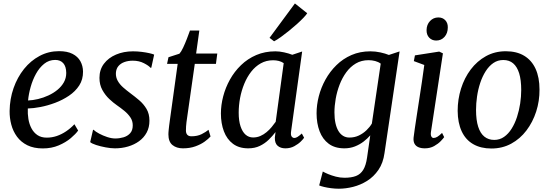

<svg xmlns="http://www.w3.org/2000/svg" viewBox="-20 -870 3260 1139"><path d="M443.5 -95.5Q429.5 -75.5 400 -50.5Q370.5 -25.5 328.2 -7.5Q286 10.5 234 10.5Q180.5 10.5 142.5 -8.2Q104.5 -27 81 -59Q57.5 -91 47 -130.8Q36.5 -170.5 37 -211.5Q38 -283.5 60.5 -347.5Q83 -411.5 122.5 -460.8Q162 -510 215 -538.2Q268 -566.5 330 -566.5Q379 -566.5 410.2 -550.5Q441.5 -534.5 456.8 -507Q472 -479.5 472.5 -445.5Q473 -398.5 450 -363Q427 -327.5 389 -302Q351 -276.5 307 -260Q263 -243.5 220 -235.2Q177 -227 145 -226.5Q143.5 -195 148.5 -164.2Q153.5 -133.5 166.8 -108.5Q180 -83.5 202.2 -68.5Q224.5 -53.5 257.5 -53.5Q288 -53.5 316.8 -63.2Q345.5 -73 372.2 -91Q399 -109 421.5 -133ZM307.5 -514.5Q270.5 -514.5 242 -491.5Q213.5 -468.5 193.5 -432.2Q173.5 -396 161.8 -354Q150 -312 146.5 -274Q174.5 -275 206 -282.5Q237.5 -290 267.2 -303.8Q297 -317.5 321 -337.2Q345 -357 359 -382Q373 -407 373 -437.5Q372.5 -476 355.2 -495.2Q338 -514.5 307.5 -514.5Z M877.5 -468H872.5Q863 -480 834 -495Q805 -510 768 -510Q740.5 -510 718.2 -502Q696 -494 682.5 -478Q669 -462 667.5 -437Q666.5 -411.5 678.5 -390.2Q690.5 -369 710.8 -351.2Q731 -333.5 754.5 -316Q779.5 -297.5 805.5 -275.5Q831.5 -253.5 849 -224.2Q866.5 -195 866.5 -154Q866.5 -114 850 -83.5Q833.5 -53 804.8 -32.2Q776 -11.5 739.5 -0.8Q703 10 662 10Q637.5 10 606.8 4.2Q576 -1.5 550.5 -9.8Q525 -18 515 -27L532 -100H535Q546.5 -89 568.5 -77.2Q590.5 -65.5 616.2 -57Q642 -48.5 664 -48.5Q689 -48.5 712.8 -55.5Q736.5 -62.5 752 -79.5Q767.5 -96.5 767.5 -126.5Q767.5 -153 753.2 -174Q739 -195 717.5 -212.5Q696 -230 673 -246Q652.5 -260 628.5 -282.5Q604.5 -305 587.2 -336.2Q570 -367.5 570 -408Q570 -456.5 596.5 -491.8Q623 -527 668.2 -546.2Q713.5 -565.5 769 -565.5Q795.5 -565.5 821 -562.2Q846.5 -559 866.2 -554.5Q886 -550 894.5 -546Z M1090.5 -175.5Q1088 -158 1086.2 -145Q1084.5 -132 1083.8 -120.2Q1083 -108.5 1083 -95.5Q1083 -79.5 1091 -70.5Q1099 -61.5 1115.5 -61.5Q1151 -61.5 1176.2 -74.2Q1201.5 -87 1217 -100L1229 -60.5Q1217 -46.5 1194.2 -30Q1171.5 -13.5 1139 -1.8Q1106.5 10 1065 10Q1027.5 10 1003.2 -9.5Q979 -29 979 -73.5Q979 -79 979.5 -86Q980 -93 981 -102.8Q982 -112.5 983.5 -125.2Q985 -138 987.5 -155L1034 -491H971L979.5 -530.5L1044.5 -551.5Q1055 -563 1066.5 -587.5Q1078 -612 1088.8 -640Q1099.5 -668 1107 -689H1162.5L1143.5 -552.5H1269L1261 -491H1135.5Z M1707 -92Q1703.5 -69 1710.2 -60.2Q1717 -51.5 1726 -51.5Q1735 -51.5 1745.2 -58Q1755.5 -64.5 1770.5 -78L1784 -53Q1780 -46 1764.8 -30.8Q1749.5 -15.5 1726 -2.8Q1702.5 10 1673 10Q1644.5 10 1627 -5.2Q1609.5 -20.5 1610.5 -54.5L1614.5 -86.5Q1597 -63.5 1574.2 -41.2Q1551.5 -19 1521.5 -4.5Q1491.5 10 1452.5 10Q1398 10 1362 -17Q1326 -44 1308.2 -91Q1290.5 -138 1290.5 -197Q1290.5 -246.5 1304 -298.2Q1317.5 -350 1344 -397.8Q1370.5 -445.5 1409.8 -483.5Q1449 -521.5 1500.2 -543.5Q1551.5 -565.5 1614 -565.5Q1637.5 -565.5 1665 -559.5Q1692.5 -553.5 1714 -545L1772.5 -564.5ZM1663 -495.5Q1649.5 -504.5 1633.8 -508.5Q1618 -512.5 1600 -512.5Q1559.5 -512.5 1527 -494.2Q1494.5 -476 1470 -444.5Q1445.5 -413 1429 -372.8Q1412.5 -332.5 1404.2 -288.5Q1396 -244.5 1396 -201.5Q1396 -153.5 1407 -120.5Q1418 -87.5 1437 -71Q1456 -54.5 1481.5 -54.5Q1504.5 -54.5 1524.5 -63.2Q1544.5 -72 1561.2 -86Q1578 -100 1591.5 -116.2Q1605 -132.5 1615.5 -147.5ZM1579 -645.5 1729.5 -849.5 1802.5 -791.5Q1796.5 -781.5 1780.2 -764.5Q1764 -747.5 1741.5 -727.2Q1719 -707 1694.2 -687Q1669.5 -667 1646.5 -650.5Q1623.5 -634 1606 -625Z M2261 38Q2253 97 2225 137.8Q2197 178.5 2157.8 203Q2118.5 227.5 2074.8 238.5Q2031 249.5 1990 249.5Q1967.5 249.5 1944.5 246.5Q1921.5 243.5 1902.5 239Q1883.5 234.5 1873.5 230L1895 147.5Q1906 154 1926.2 162.5Q1946.5 171 1972 177.8Q1997.5 184.5 2023.5 184.5Q2064.5 184.5 2091.8 174Q2119 163.5 2135 137.2Q2151 111 2157.5 65L2176.5 -67Q2160 -48 2137 -30.2Q2114 -12.5 2085.2 -1.2Q2056.5 10 2023 10Q1966.5 10 1930 -17.2Q1893.5 -44.5 1875.8 -91.5Q1858 -138.5 1858 -198Q1858 -247 1871.2 -298.8Q1884.5 -350.5 1910.8 -398Q1937 -445.5 1975.8 -483.5Q2014.5 -521.5 2065 -543.5Q2115.5 -565.5 2177.5 -565.5Q2207.5 -565.5 2237 -559Q2266.5 -552.5 2287 -544L2350.5 -565ZM2238.5 -492.5Q2224.5 -503 2205.5 -508Q2186.5 -513 2166.5 -513Q2124 -513 2091 -493.5Q2058 -474 2034 -441Q2010 -408 1994.5 -367.5Q1979 -327 1971.5 -284.2Q1964 -241.5 1964 -203Q1964 -167.5 1970 -140Q1976 -112.5 1987.5 -93.2Q1999 -74 2015.5 -64Q2032 -54 2053 -54Q2083.5 -54 2109 -66.2Q2134.5 -78.5 2154.2 -97.5Q2174 -116.5 2186 -137Z M2500 10Q2478 10 2462.2 3.2Q2446.5 -3.5 2439 -17.5Q2431.5 -31.5 2433.5 -53.5Q2435.5 -73 2440.8 -107.8Q2446 -142.5 2452.8 -187.5Q2459.5 -232.5 2467.5 -283Q2475.5 -333.5 2483 -385Q2490.5 -436.5 2497 -484.5L2435 -507.5L2441.5 -541.5L2585.5 -564L2607.5 -553.5L2536.5 -87Q2534 -69 2539 -60.2Q2544 -51.5 2552 -51.5Q2562.5 -51.5 2574 -58.2Q2585.5 -65 2602.5 -81.5L2615 -56.5Q2610 -49 2594.8 -33Q2579.5 -17 2555.5 -3.5Q2531.5 10 2500 10ZM2567.5 -629.5Q2542.5 -629.5 2526.2 -646.5Q2510 -663.5 2510.5 -691.5Q2511 -724 2531 -745.2Q2551 -766.5 2580.5 -766.5Q2606 -766.5 2621.5 -750Q2637 -733.5 2636.5 -707.5Q2636.5 -673 2617 -651.2Q2597.5 -629.5 2567.5 -629.5Z M2980.5 -566Q3045 -566 3089.5 -539.2Q3134 -512.5 3157.2 -461.8Q3180.5 -411 3180.5 -338.5Q3181 -271 3160.8 -208.2Q3140.5 -145.5 3103 -96Q3065.5 -46.5 3012.8 -17.8Q2960 11 2895 11Q2832 11 2787 -15Q2742 -41 2718.8 -91.2Q2695.5 -141.5 2695 -212.5Q2695 -281 2715 -344.5Q2735 -408 2772.5 -457.8Q2810 -507.5 2862.8 -536.8Q2915.5 -566 2980.5 -566ZM2965.5 -514Q2932.5 -514 2906.5 -496Q2880.5 -478 2861 -447.2Q2841.5 -416.5 2828.8 -378Q2816 -339.5 2810 -298Q2804 -256.5 2804 -218Q2804 -157.5 2816.8 -118Q2829.5 -78.5 2853.8 -59.2Q2878 -40 2912 -40Q2944.5 -40 2970.2 -58Q2996 -76 3015.2 -106.8Q3034.5 -137.5 3047 -176Q3059.5 -214.5 3065.8 -255.8Q3072 -297 3072 -335.5Q3072 -396 3059.8 -435.2Q3047.5 -474.5 3024.2 -494.2Q3001 -514 2965.5 -514Z"/></svg>

Font: Merriweather 24pt
Style: Italic
Weight: 400
Italic angle: -7.8°
Designer: Eben Sorkin
Foundry: Eben Sorkin
Version: Version 2.101